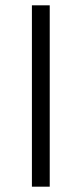

<svg xmlns="http://www.w3.org/2000/svg" viewBox="-20 -702 307 722"><path d="M167 -682H100V0H167Z"/></svg>

Font: GFS Decker
Style: Normal
Weight: 400
Foundry: George D. Matthiopoulos
Version: Version 1.000